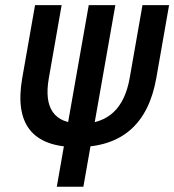

<svg xmlns="http://www.w3.org/2000/svg" viewBox="-20 -713 665 733"><path d="M273.9 -151.4Q18.6 -151.4 64.9 -415L113.8 -693.4H215.3L166.5 -415Q135.7 -241.2 290 -241.2Q444.3 -241.2 475.1 -415L523.9 -693.4H625.5L576.7 -415Q530.3 -151.4 273.9 -151.4ZM231.9 -200.2H333.5L298.3 0H196.8ZM333.5 -200.2H231.9L318.8 -693.4H420.4Z"/></svg>

Font: Cascadia Mono NF
Style: Italic
Weight: 400
Italic angle: -10°
Monospace: yes
Designer: Aaron Bell
Foundry: Saja Typeworks
Version: Version 2404.023